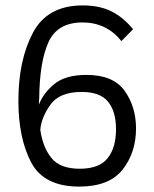

<svg xmlns="http://www.w3.org/2000/svg" viewBox="-20 -680 571 710"><path d="M483 -205Q483 -116 433.5 -53Q384 10 273 10Q142 10 95 -80Q48 -170 48 -307Q48 -457 101.5 -558.5Q155 -660 286 -660Q348 -660 392 -638Q436 -616 472 -572L429 -528Q374 -597 285 -597Q192 -597 159 -523.5Q126 -450 125 -314Q124 -312 124 -303Q124 -294 124 -293Q139 -334 180 -368.5Q221 -403 300 -403Q399 -403 441 -344Q483 -285 483 -205ZM409 -202Q409 -268 379.5 -304Q350 -340 282 -340Q200 -340 166.5 -293Q133 -246 129 -200Q138 -136 170 -96Q202 -56 275 -56Q347 -56 378 -95Q409 -134 409 -202Z"/></svg>

Font: Zilla Slab
Style: Regular
Weight: 400
Designer: Typotheque.com
Foundry: Typotheque type foundry
Version: Version 1.1; 2017; ttfautohint (v1.6)